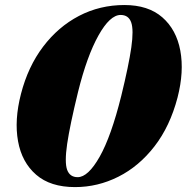

<svg xmlns="http://www.w3.org/2000/svg" viewBox="-20 -733 743 764"><path d="M475 -713Q570 -713 626 -664Q682 -615 697.5 -531.5Q713 -448 686.5 -345Q656.5 -230.5 594.8 -150.8Q533 -71 451 -29.8Q369 11.5 278.5 11.5Q180.5 11.5 123.8 -37.8Q67 -87 51.8 -171Q36.5 -255 63.5 -359.5Q91.5 -468 151.5 -547.2Q211.5 -626.5 294.5 -669.8Q377.5 -713 475 -713ZM462.5 -351.5Q492.5 -474 502.5 -544.2Q512.5 -614.5 502 -644Q491.5 -673.5 460 -673.5Q417.5 -673.5 371.8 -591.8Q326 -510 290.5 -367Q258 -234 247.2 -160.2Q236.5 -86.5 247.2 -57.2Q258 -28 289 -28Q330.5 -28 376.5 -109.2Q422.5 -190.5 462.5 -351.5Z"/></svg>

Font: Fraunces 72pt S000 Black
Style: Italic
Weight: 900
Italic angle: -16°
Version: Version 1.000; ttfautohint (v1.8.3)